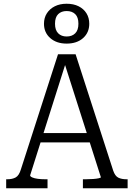

<svg xmlns="http://www.w3.org/2000/svg" viewBox="-20 -1006 715 1026"><path d="M188 -295H468L477 -245H178ZM318 -689 333 -675 141 -69Q141 -63 152 -58Q163 -53 181.5 -50.5Q200 -48 223 -48H234V0H13V-48H19Q46 -48 64 -58Q82 -68 92 -102L290 -716H384L585 -94Q595 -65 612.5 -56.5Q630 -48 657 -48H662V0H423V-48H437Q459 -48 478 -49.5Q497 -51 508 -53.5Q519 -56 519 -59ZM274 -879Q274 -845 291 -828Q308 -811 336 -811Q365 -811 382 -828Q399 -845 399 -879Q399 -914 382 -930.5Q365 -947 336 -947Q308 -947 291 -930.5Q274 -914 274 -879ZM457 -879Q457 -832 424 -802.5Q391 -773 336 -773Q282 -773 248.5 -802.5Q215 -832 215 -879Q215 -911 230.5 -935Q246 -959 273 -972.5Q300 -986 336 -986Q373 -986 400 -972.5Q427 -959 442 -935Q457 -911 457 -879Z"/></svg>

Font: Roboto Serif SemiCondensed Light
Style: Regular
Weight: 300
Width: 4
Designer: Greg Gazdowicz
Foundry: Commercial Type
Version: Version 1.007